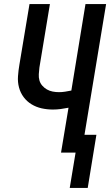

<svg xmlns="http://www.w3.org/2000/svg" viewBox="-20 -755 545 950"><path d="M325 175 354 0H282L319 -222Q299 -218 280 -215.5Q261 -213 242 -213Q213 -213 186 -219Q159 -225 136 -239Q113 -253 97 -274.5Q81 -296 74 -322.5Q67 -349 69 -377.5Q71 -406 76 -435L126 -735H227L175 -421Q173 -404 172 -388Q171 -372 175 -357.5Q179 -343 189 -331.5Q199 -320 212 -312.5Q225 -305 240.5 -302Q256 -299 272 -299Q287 -299 302.5 -301.5Q318 -304 333 -307L403 -735H505L398 -88H457L414 175Z"/></svg>

Font: Iosevka SS04 Semibold
Style: Italic
Weight: 600
Italic angle: -9°
Monospace: yes
Designer: Belleve Invis
Foundry: Belleve Invis
Version: Version 19.0.0; ttfautohint (v1.8.4)